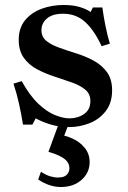

<svg xmlns="http://www.w3.org/2000/svg" viewBox="-20 -499 512 769"><path d="M146 -378Q146 -351 166 -335Q186 -319 218.5 -307.5Q251 -296 287.5 -284.5Q324 -273 356 -255.5Q388 -238 408.5 -210Q429 -182 429 -137Q429 -87 403.5 -54Q378 -21 338.5 -5.5Q299 10 257 10Q217 10 182.5 -0.5Q148 -11 123 -25L110 0H72Q66 -39 56.5 -82Q47 -125 34 -164L67 -174Q99 -116 133.5 -83.5Q168 -51 200.5 -38Q233 -25 258 -25Q292 -25 317 -42.5Q342 -60 342 -94Q342 -123 321.5 -140Q301 -157 268.5 -168.5Q236 -180 199 -192Q162 -204 129.5 -221Q97 -238 76 -266.5Q55 -295 55 -339Q55 -387 80.5 -418Q106 -449 147 -464Q188 -479 235 -479Q272 -479 299 -471Q326 -463 343 -451L352 -469H390Q395 -432 402.5 -395Q410 -358 420 -324L387 -314Q358 -377 321.5 -410.5Q285 -444 233 -444Q190 -444 168 -425Q146 -406 146 -378ZM224 250Q178 250 133 220L144 189Q164 202 180.5 207Q197 212 212 212Q237 212 247.5 201Q258 190 258 175Q258 152 237 136.5Q216 121 174 109L214 0H254L221 87L204 39Q240 42 270.5 56Q301 70 320 94Q339 118 339 150Q339 193 306.5 221.5Q274 250 224 250Z"/></svg>

Font: Brygada 1918 SemiBold
Style: Regular
Weight: 600
Designer: Mateusz Machalski | Borys Kosmynka | Przemek Hoffer
Foundry: NIEPODLEGLA 2018
Version: Version 3.006